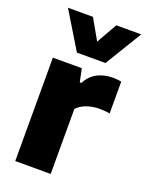

<svg xmlns="http://www.w3.org/2000/svg" viewBox="-151 -882 730 957"><g transform="rotate(20 214.0 -404.0)"><path d="M53.5 -548.5H207L221.5 -478.5H230Q250.5 -518.5 286.5 -537.8Q322.5 -557 370 -557Q390.5 -557 414.5 -553V-383.5Q392.5 -388.5 358 -388.5Q323.5 -388.5 291.2 -376.8Q259 -365 241.5 -344.5V0H53.5ZM295.5 -808H427.5L309 -613H157.5L39 -808H171.5L233.5 -699Z"/></g></svg>

Font: Encode Sans ExtraBold
Style: Regular
Weight: 800
Designer: Multiple Designers
Foundry: Impallari Type
Version: Version 2.000